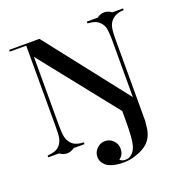

<svg xmlns="http://www.w3.org/2000/svg" viewBox="-150 -812 1056 1120"><g transform="rotate(-20 377.5 -252.0)"><path d="M574 -667Q593 -683 619 -683Q645 -683 664 -667H731V-656Q682 -656 655 -627Q640 -612 634 -588Q628 -564 628 -514V0H627Q625 19 623.5 34.5Q622 50 618 62Q609 97 583 123Q557 148 513 163Q494 171 472 175Q450 179 427.5 179Q405 179 383.5 176Q362 173 344 165Q323 157 308.5 138.5Q294 120 294 97Q294 67 315.5 45.5Q337 24 366 24Q396 24 417 45.5Q438 67 438 97Q438 134 409 155Q422 168 445 167.5Q468 167 483 152Q499 140 510 108Q522 69 522 -43V-106L146 -579V-153Q146 -103 152 -79Q158 -56 173 -39Q187 -24 204 -19Q222 -12 249 -11V0H182Q161 16 136 16Q112 16 91 0H24V-11Q51 -13 69 -19Q85 -24 100 -39Q115 -56 121 -79Q124 -91 125 -109.5Q126 -128 126 -153V-656H24V-667H212L608 -161V-514Q608 -539 606.5 -557.5Q605 -576 603 -588Q597 -612 582 -627Q569 -641 551 -648Q533 -654 506 -656V-667H574Z"/></g></svg>

Font: Wachinanga
Style: Regular
Weight: 400
Designer: deFharo
Foundry: deFharo
Version: Wachinanga: Version 2.001 2013